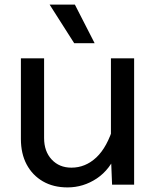

<svg xmlns="http://www.w3.org/2000/svg" viewBox="-20 -804 690 836"><path d="M172 -550V-203Q172 -145 205 -109.5Q238 -74 291 -74Q352 -74 399.5 -118.5Q447 -163 475 -257L491 -144Q460 -66 401.5 -27Q343 12 274 12Q212 12 166.5 -14.5Q121 -41 96 -88Q71 -135 71 -199V-550ZM564 -550V0H468L463 -124V-550ZM392 -616H303L196 -784H306Z"/></svg>

Font: Azeret Mono Thin
Style: Regular
Weight: 400
Version: Version 1.002